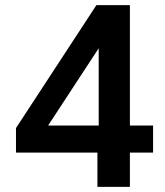

<svg xmlns="http://www.w3.org/2000/svg" viewBox="-20 -725 640 745"><path d="M358 0V-133H42V-228L354 -705H484V-238H574V-133H484V0ZM363 -238V-547H369L153 -217L143 -238Z"/></svg>

Font: Nunito Sans 8pt
Style: Bold
Weight: 700
Version: Version 3.101;gftools[0.9.27]